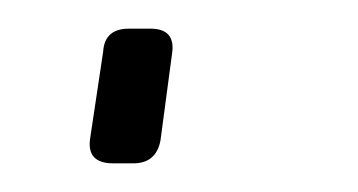

<svg xmlns="http://www.w3.org/2000/svg" viewBox="-20 -114 250 134"><path d="M70 -94H85Q103 -94 100 -76L92 -16Q89 0 73 0H59Q40 0 43 -18L52 -78Q53 -94 70 -94Z"/></svg>

Font: Exo 2.0 Extra Light
Style: Italic
Weight: 250
Italic angle: -8°
Designer: Natanael Gama
Version: Version 1.001;PS 001.001;hotconv 1.0.70;makeotf.lib2.5.58329